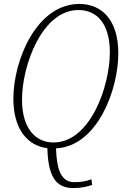

<svg xmlns="http://www.w3.org/2000/svg" viewBox="-20 -745 636 977"><path d="M353 212C397 212 425 204 449 196L445 167C419 177 392 182 359 182C293 182 269 124 265 10C478 -1 582 -292 582 -473C582 -653 490 -725 384 -725C166 -725 48 -438 48 -243C48 -86 121 -3 221 9C225 144 258 212 353 212ZM252 -20C165 -20 92 -86 92 -238C92 -412 194 -694 379 -694C468 -694 539 -631 539 -478C539 -310 441 -20 252 -20Z"/></svg>

Font: Noto Serif Condensed ExtraLight
Style: Italic
Weight: 200
Width: 3
Italic angle: -12°
Designer: Monotype Design Team
Foundry: Monotype Imaging Inc.
Version: Version 2.013